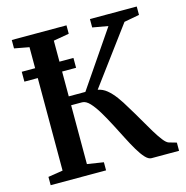

<svg xmlns="http://www.w3.org/2000/svg" viewBox="-109 -846 920 949"><g transform="rotate(-15 351.5 -371.5)"><path d="M34.5 0V-42.5L110 -54.5V-686L34.5 -700V-743H314.5V-700L234.5 -686V-401H319.5L514 -686L434.5 -700V-743H674V-700L596 -685.5L381 -395.5Q406 -391 427 -373.8Q448 -356.5 467.8 -329.8Q487.5 -303 507.5 -268.5Q529.5 -233 550.5 -196.2Q571.5 -159.5 590.2 -128.5Q609 -97.5 625 -77Q641 -56.5 653 -53L691.5 -42V0H550.5Q535.5 0 519 -17.8Q502.5 -35.5 484.8 -65.5Q467 -95.5 448.5 -132Q430 -168.5 411 -205Q391 -243.5 370.5 -278Q350 -312.5 330 -334Q310 -355.5 290.5 -355.5H234.5V-54.5L318 -41.5V0ZM306 -578.5V-528H41.5V-578.5Z"/></g></svg>

Font: Merriweather 60pt SemiBold
Style: Regular
Weight: 600
Version: Version 2.100